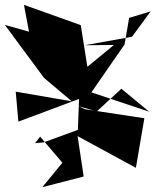

<svg xmlns="http://www.w3.org/2000/svg" viewBox="-24 -759 663 794"><path d="M310 -414 346 -428 310 -655 75 -739 96 -628 -4 -656 158 -437 273 -340 41 -380 52 -256 303 -350 298 -222 156 -170 121 -167 142 -194 234 -86 151 15 322 -29 297 -196 538 -65 573 -270 329 -307 301 -320 376 -298 478 -392 593 -297 354 -377 491 -575 510 -685 599 -712 522 -607 327 -572 447 -573 288 -442Z"/></svg>

Font: Asimov Silicon
Style: Regular
Weight: 400
Designer: Google
Version: Version 2.000980; 2014